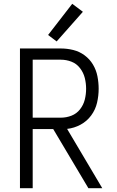

<svg xmlns="http://www.w3.org/2000/svg" viewBox="-20 -990 616 1010"><path d="M85 0H152V-311H260L445 0H518L333 -312Q370 -316 403.5 -334Q437 -352 459.5 -382.5Q482 -413 490.5 -449.5Q499 -486 499 -523Q499 -556 492.5 -589Q486 -622 469 -650.5Q452 -679 425 -699Q398 -719 365.5 -727Q333 -735 300 -735H85ZM300 -371H152V-676H300Q329 -676 356 -665.5Q383 -655 401 -631.5Q419 -608 426 -580Q433 -552 433 -523Q433 -494 426 -466Q419 -438 401 -415Q383 -392 356 -381.5Q329 -371 300 -371ZM278 -772 416 -928 360 -970 233 -806Z"/></svg>

Font: Iosevka Sparkle Light
Style: Regular
Weight: 300
Designer: Belleve Invis
Foundry: Belleve Invis
Version: Version 4.5.0; ttfautohint (v1.8.3)